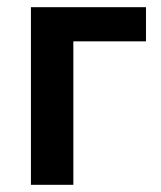

<svg xmlns="http://www.w3.org/2000/svg" viewBox="-20 -514 448 534"><path d="M66 0V-494H386V-399H184V0Z"/></svg>

Font: Nunito Sans 10pt Condensed
Style: Bold
Weight: 700
Width: 3
Designer: Vernon Adams
Foundry: Vernon Adams
Version: Version 3.101;gftools[0.9.27]